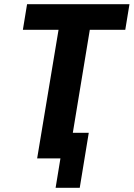

<svg xmlns="http://www.w3.org/2000/svg" viewBox="-20 -755 637 915"><path d="M245 140H360L403 -122H327L408 -613H577L597 -735H109L89 -613H259L157 0H268Z"/></svg>

Font: Iosevka Sparkle Heavy
Style: Italic
Weight: 900
Italic angle: -9°
Designer: Belleve Invis
Foundry: Belleve Invis
Version: Version 4.5.0; ttfautohint (v1.8.3)